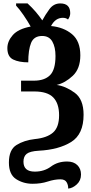

<svg xmlns="http://www.w3.org/2000/svg" viewBox="-20 -873 531 1121"><path d="M378 228Q404 226 428.5 203.5Q453 181 453 146Q453 112 431.5 91Q410 70 372 70Q317 70 277.5 99.5Q238 129 183 129Q117 129 117 71Q117 40 136 25Q155 10 206 7Q323 1 395.5 -44Q468 -89 468 -203Q468 -294 415.5 -332Q363 -370 311 -377Q361 -389 405 -430.5Q449 -472 449 -550Q449 -633 400.5 -673.5Q352 -714 278 -721Q303 -769 347 -769Q366 -769 377 -759Q390 -777 390 -796Q390 -853 332 -853Q293 -853 268.5 -819.5Q244 -786 227 -754Q209 -780 188.5 -804Q168 -828 141 -853H74V-840Q91 -823 116.5 -786Q142 -749 159 -718Q86 -704 54.5 -668Q23 -632 23 -592Q23 -542 57 -525.5Q91 -509 145 -509Q145 -582 161.5 -622.5Q178 -663 226 -663Q267 -663 285.5 -630.5Q304 -598 304 -546Q304 -466 272 -434Q240 -402 178 -402H103V-339H180Q257 -339 291 -304Q325 -269 325 -200Q325 -130 289.5 -99Q254 -68 183 -61Q121 -54 76.5 -26.5Q32 1 32 76Q32 146 74.5 173Q117 200 170 200Q219 200 258.5 187Q298 174 333 174Q359 174 369 191Q379 208 378 228Z"/></svg>

Font: Noto Serif ExtraCondensed Extra
Style: Regular
Weight: 800
Width: 3
Designer: Monotype Design Team
Foundry: Monotype Imaging Inc.
Version: Version 1.002